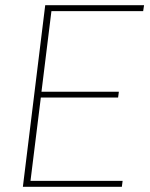

<svg xmlns="http://www.w3.org/2000/svg" viewBox="-20 -723 580 743"><path d="M537.5 -703 534 -680H179L140.5 -368H440L437 -345.5H138L98 -23H454.5L451.5 0H68.5L155 -703Z"/></svg>

Font: Lato Thin
Style: Italic
Weight: 200
Italic angle: -7°
Designer: Lukasz Dziedzic
Foundry: tyPoland Lukasz Dziedzic
Version: Version 2.007; 2014-02-27